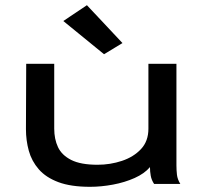

<svg xmlns="http://www.w3.org/2000/svg" viewBox="-20 -709 790 740"><path d="M327 11Q253 11 205 -7Q157 -25 129.5 -56.5Q102 -88 91 -128Q80 -168 80 -211L81 -463H189V-213Q189 -173 203.5 -142Q218 -111 254.5 -92.5Q291 -74 356 -74Q405 -74 450 -89Q495 -104 523.5 -134.5Q552 -165 552 -213V-463H660V-72Q660 -53 662 -35.5Q664 -18 675 0H574Q564 -15 561 -31.5Q558 -48 558 -65Q537 -40 499 -23Q461 -6 415.5 2.5Q370 11 327 11ZM381 -500 224 -628 315 -689 452 -543Z"/></svg>

Font: Inconsolata ExtraExpanded SemiBold
Style: Regular
Weight: 600
Width: 8
Monospace: yes
Designer: Raph Levien, Cyreal, Brenton Simpson
Foundry: Raph Levien, Cyreal, Google
Version: Version 3.001; ttfautohint (v1.8.2.53-6de2)